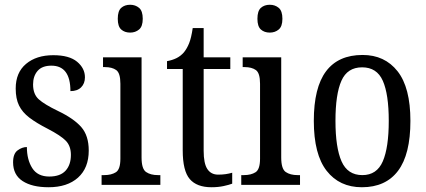

<svg xmlns="http://www.w3.org/2000/svg" viewBox="-20 -777 1791 807"><path d="M184 10Q115 10 75 -16Q35 -42 35 -95Q35 -131 54 -145Q73 -159 93 -159Q93 -106 115.5 -70.5Q138 -35 187 -35Q233 -35 255.5 -59.5Q278 -84 278 -126Q278 -163 257 -185Q236 -207 180 -236Q133 -260 103.5 -282.5Q74 -305 60 -333.5Q46 -362 46 -405Q46 -472 89.5 -508.5Q133 -545 204 -545Q271 -545 304 -517.5Q337 -490 337 -452Q337 -426 321 -410Q305 -394 276 -394Q276 -501 196 -501Q157 -501 138 -479Q119 -457 119 -422Q119 -381 143 -359.5Q167 -338 223 -311Q290 -279 321.5 -243Q353 -207 353 -144Q353 -71 308 -30.5Q263 10 184 10Z M527 -640Q504 -640 489.5 -653Q475 -666 475 -698Q475 -731 489.5 -744Q504 -757 527 -757Q549 -757 564.5 -744Q580 -731 580 -698Q580 -666 564.5 -653Q549 -640 527 -640ZM407 0V-41H418Q448 -41 467 -53Q486 -65 486 -110V-425Q486 -470 468.5 -482.5Q451 -495 421 -495H413V-536H575V-115Q575 -67 594 -54Q613 -41 644 -41H654V0Z M869 10Q807 10 777.5 -24.5Q748 -59 748 -145V-487H682V-520Q704 -524 721.5 -532.5Q739 -541 753 -557Q766 -573 775 -595.5Q784 -618 790 -659H836V-536H948V-487H836V-143Q836 -90 851.5 -66.5Q867 -43 897 -43Q914 -43 928 -45Q942 -47 956 -51V-5Q943 0 920 5Q897 10 869 10Z M1114 -640Q1091 -640 1076.5 -653Q1062 -666 1062 -698Q1062 -731 1076.5 -744Q1091 -757 1114 -757Q1136 -757 1151.5 -744Q1167 -731 1167 -698Q1167 -666 1151.5 -653Q1136 -640 1114 -640ZM994 0V-41H1005Q1035 -41 1054 -53Q1073 -65 1073 -110V-425Q1073 -470 1055.5 -482.5Q1038 -495 1008 -495H1000V-536H1162V-115Q1162 -67 1181 -54Q1200 -41 1231 -41H1241V0Z M1501 10Q1407 10 1353 -59Q1299 -128 1299 -269Q1299 -409 1350.5 -477.5Q1402 -546 1504 -546Q1597 -546 1651 -477.5Q1705 -409 1705 -269Q1705 -128 1653 -59Q1601 10 1501 10ZM1503 -41Q1564 -41 1589 -99Q1614 -157 1614 -269Q1614 -381 1589 -437.5Q1564 -494 1502 -494Q1440 -494 1415 -437.5Q1390 -381 1390 -269Q1390 -157 1415.5 -99Q1441 -41 1503 -41Z"/></svg>

Font: Noto Serif Sinhala Condensed
Style: Regular
Weight: 400
Width: 3
Designer: Jelle Bosma - Monotype Design Team
Foundry: Monotype Imaging Inc.
Version: Version 2.007; ttfautohint (v1.8.4.7-5d5b)